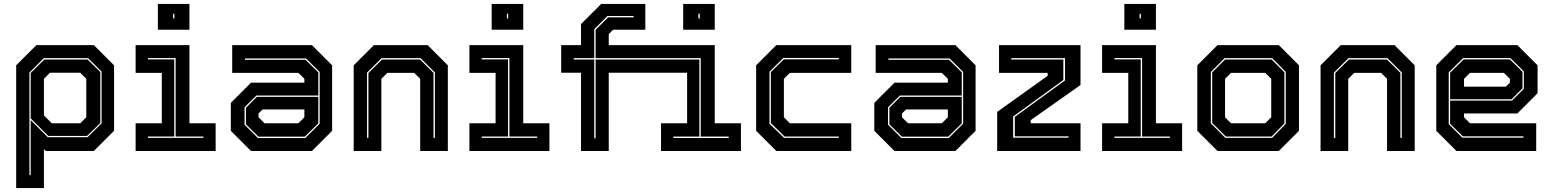

<svg xmlns="http://www.w3.org/2000/svg" viewBox="-20 -770 7915 979"><path d="M62.5 189V-437L165.5 -540H458.5L561.5 -437V-103L458.5 0H213.5L204 -10V189ZM130 123H136.5V-157.5L223.5 -70.5H426.5L498 -141V-405L429 -473.5H203.5L130 -400ZM244 -141.5H389.5L420 -172V-368L389.5 -399H234.5L204 -368V-181.5ZM226 -77 136.5 -166.5V-398L206 -466.5H426.5L491.5 -403V-143L424 -77Z M785 -618.5V-750H946V-618.5ZM862.5 -676H869V-700H862.5ZM671.5 0V-141.5H805V-398.5H671.5V-540H946V-141.5H1079.5V0ZM734.5 -67H1017V-74H875.5V-474H734.5V-467H868.5V-74H734.5Z M1260 0 1157 -103V-245.5L1260 -348.5H1532V-368L1501.5 -398.5H1164V-540H1570.5L1673.5 -437V-103L1570.5 0ZM1298 -73 1234 -136V-220.5L1289.5 -276H1603V-141L1534 -73ZM1295.5 -66H1536.5L1610 -139V-403L1540.5 -472H1229V-465H1538L1603 -401V-283H1287.5L1227 -223V-134ZM1329 -141.5H1501.5L1532 -172V-212H1319L1298 -191V-172Z M1783.5 0V-437L1886.5 -540H2160.5L2263.5 -437V0H2122.5V-368L2092 -398.5H1955L1924.5 -368V0ZM1851.5 -67H1858.5V-397.5L1928 -466.5H2122L2190.5 -398.5V-67H2197.5V-400.5L2124.5 -473.5H1925.5L1851.5 -399.5Z M2487 -618.5V-750H2648V-618.5ZM2564.5 -676H2571V-700H2564.5ZM2373.5 0V-141.5H2507V-398.5H2373.5V-540H2648V-141.5H2781.5V0ZM2436.5 -67H2719V-74H2577.5V-474H2436.5V-467H2570.5V-74H2436.5Z M2942.5 0V-399H2841.5V-540H2942.5V-647L3045.5 -750H3270.5V-618.5H3106L3084 -596V-540H3624.5V-141.5H3758V0H3350.5V-141.5H3483.5V-399H3084V0ZM3010 -64.5H3017V-466.5H3546V-73.5H3413.5V-66.5H3695.5V-73.5H3553V-473.5H3017V-618L3080.5 -681.5H3210.5V-688.5H3077.5L3010 -621V-473.5H2905.5V-466.5H3010ZM3463.5 -618.5V-750H3624.5V-618.5ZM3541 -676H3548V-700H3541Z M3938.5 0 3835.5 -103V-437L3938.5 -540H4320.5V-398.5H4007.5L3977 -368V-172L4007.5 -141.5H4320.5V0ZM3978 -67H4257V-74H3980.5L3910.5 -142.5V-402.5L3976.5 -467.5H4257V-474.5H3974L3903.5 -404.5V-139Z M4541 0 4438 -103V-245.5L4541 -348.5H4813V-368L4782.5 -398.5H4445V-540H4851.5L4954.5 -437V-103L4851.5 0ZM4579 -73 4515 -136V-220.5L4570.5 -276H4884V-141L4815 -73ZM4576.5 -66H4817.5L4891 -139V-403L4821.5 -472H4510V-465H4819L4884 -401V-283H4568.5L4508 -223V-134ZM4610 -141.5H4782.5L4813 -172V-212H4600L4579 -191V-172Z M5146 -68H5428.5V-75H5154.5V-174L5410.5 -360V-473.5H5136.5V-466.5H5402V-362L5146 -176ZM5064.5 0V-199.5L5322 -383.5V-398.5H5074V-540H5489.5V-336.5L5235.5 -157.5V-141.5H5489.5V0Z M5713 -618.5V-750H5874V-618.5ZM5790.5 -676H5797V-700H5790.5ZM5599.5 0V-141.5H5733V-398.5H5599.5V-540H5874V-141.5H6007.5V0ZM5662.5 -67H5945V-74H5803.5V-474H5662.5V-467H5796.5V-74H5662.5Z M6188 0 6085 -103V-437L6188 -540H6500.5L6603.5 -437V-103L6500.5 0ZM6228 -67H6466.5L6536 -138.5V-403.5L6466.5 -473.5H6224L6154 -403V-141ZM6230.5 -74 6161 -143V-401L6226.5 -466.5H6464L6529 -401.5V-140.5L6464 -74ZM6257 -141.5H6431.5L6462 -172V-368L6431.5 -398.5H6257L6226.5 -368V-172Z M6713.5 0V-437L6816.5 -540H7090.5L7193.5 -437V0H7052.5V-368L7022 -398.5H6885L6854.5 -368V0ZM6781.5 -67H6788.5V-397.5L6858 -466.5H7052L7120.5 -398.5V-67H7127.5V-400.5L7054.5 -473.5H6855.5L6781.5 -399.5Z M7717 -540 7820 -437V-294.5L7717 -191.5H7445V-172L7475.5 -141.5H7813V0H7406.5L7303.5 -103V-437L7406.5 -540ZM7679 -467 7743 -404V-319.5L7687.5 -264H7374V-399L7443 -467ZM7681.5 -474H7440.5L7367 -401V-137L7436.5 -68H7748V-75H7439L7374 -139V-257H7689.5L7750 -317V-406ZM7648 -398.5H7475.5L7445 -368V-328H7658L7679 -349V-368Z"/></svg>

Font: Tourney Thin ExtraBold
Style: Regular
Weight: 800
Version: Version 1.015